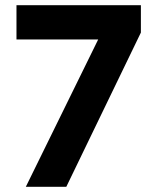

<svg xmlns="http://www.w3.org/2000/svg" viewBox="-20 -720 605 740"><path d="M79.5 0 358.5 -568H43.5V-700H523V-594.5L235.5 0Z"/></svg>

Font: Geologica Cursive SemiBold
Style: Regular
Weight: 600
Designer: Sindre Bremnes, Frode Helland
Foundry: Monokrom Skriftforlag AS
Version: Version 1.010;gftools[0.9.28]